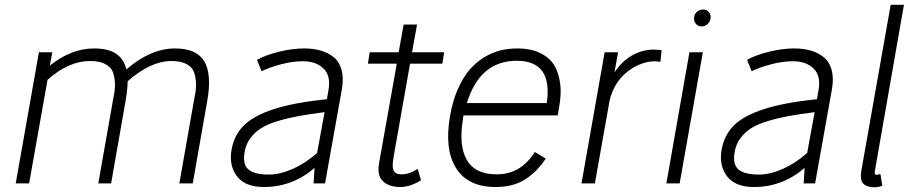

<svg xmlns="http://www.w3.org/2000/svg" viewBox="-20 -769 3817 805"><path d="M713.9 -565.9Q804.2 -565.9 836.4 -512Q868.7 -458 849.1 -347.2L788.1 0H731.9L795.9 -362.8Q802.7 -392.6 801.8 -419.7Q800.8 -446.8 793 -467.5Q785.2 -488.3 761.5 -500.7Q737.8 -513.2 699.2 -513.2Q610.8 -513.2 515.1 -428.2Q515.1 -397.9 506.8 -347.2L445.8 0H392.1L456.1 -362.8Q462.9 -392.6 461.9 -419.7Q460.9 -446.8 452.9 -467.5Q444.8 -488.3 421.1 -500.7Q397.5 -513.2 358.9 -513.2Q266.6 -513.2 179.2 -434.1L102.1 0H45.9L143.1 -549.8H199.2L189 -494.1Q279.3 -565.9 374 -565.9Q433.1 -565.9 466.1 -544.2Q499 -522.5 509.8 -478Q611.8 -565.9 713.9 -565.9Z M1254.9 -565.9Q1293.5 -565.9 1324.2 -557.1Q1355 -548.3 1378.7 -529.5Q1402.3 -510.7 1411.9 -476.6Q1421.4 -442.4 1413.6 -396L1342.8 0H1294.9L1298.8 -64.9Q1205.6 15.1 1086.9 15.1Q1008.3 15.1 973.9 -29.5Q939.5 -74.2 950.7 -141.1Q961.4 -202.1 1002.2 -242.9Q1043 -283.7 1127.7 -311.3Q1212.4 -338.9 1350.6 -353L1356.9 -389.2Q1368.2 -450.2 1336.9 -481.2Q1305.7 -512.2 1250 -512.2Q1205.6 -512.2 1156.5 -499Q1107.4 -485.8 1076.7 -470.2L1057.6 -518.1Q1092.8 -538.1 1149.7 -552Q1206.5 -565.9 1254.9 -565.9ZM1005.9 -132.8Q996.1 -81.1 1020.8 -59.1Q1045.4 -37.1 1107.9 -37.1Q1153.3 -37.1 1207.3 -60.8Q1261.2 -84.5 1309.6 -127.9L1340.8 -298.8Q1276.9 -290.5 1232.4 -282.5Q1188 -274.4 1145 -261.5Q1102.1 -248.5 1075.2 -231.7Q1048.3 -214.8 1029.8 -189.9Q1011.2 -165 1005.9 -132.8Z M1699.2 -502 1633.3 -128.9Q1626.5 -93.3 1626.5 -75.2Q1626.5 -57.1 1634.8 -47.6Q1643.1 -38.1 1663.6 -38.1Q1696.8 -38.1 1731.4 -61L1745.1 -13.2Q1699.7 15.1 1658.2 15.1Q1611.3 15.1 1585.7 -9Q1560.1 -33.2 1569.3 -85L1643.6 -502H1522.5L1530.3 -549.8H1651.4L1672.4 -666H1728.5L1707.5 -549.8H1842.3L1834.5 -502Z M2149.4 -565.9Q2186 -565.9 2216.1 -557.6Q2246.1 -549.3 2271 -531Q2295.9 -512.7 2310.1 -483.9Q2324.2 -455.1 2329.1 -414.3Q2334 -373.5 2324.2 -319.8L2318.4 -285.2H1923.3Q1921.4 -277.3 1921.4 -271Q1902.3 -159.7 1937 -98.9Q1971.7 -38.1 2062.5 -38.1Q2164.1 -38.1 2222.2 -131.8L2268.1 -104Q2230 -46.9 2180.4 -15.9Q2130.9 15.1 2058.1 15.1Q1941.9 15.1 1892.1 -64.2Q1842.3 -143.6 1867.2 -284.2Q1877.9 -346.2 1899.4 -395Q1920.9 -443.8 1948 -475.6Q1975.1 -507.3 2009 -528.1Q2043 -548.8 2077.4 -557.4Q2111.8 -565.9 2149.4 -565.9ZM2146.5 -514.2Q1991.7 -514.2 1937.5 -336.9H2272.5Q2298.3 -514.2 2146.5 -514.2Z M2721.2 -561Q2731.4 -561 2753.9 -559.1L2749 -509.8Q2729.5 -512.2 2727.1 -512.2Q2674.3 -512.2 2622.3 -477.1Q2570.3 -441.9 2545.9 -379.9Q2540 -366.7 2535.2 -344.2L2534.2 -337.9L2474.1 0H2418L2515.1 -549.8H2571.3L2556.2 -464.8Q2586.4 -511.7 2629.6 -536.4Q2672.9 -561 2721.2 -561ZM2534.2 -337.9V-336.9Z M2927.7 -729Q2943.8 -729 2952.9 -717.5Q2961.9 -706.1 2959 -690.9Q2956.5 -677.2 2946 -667.7Q2935.5 -658.2 2922.9 -658.2Q2906.2 -658.2 2897 -669.9Q2887.7 -681.6 2890.6 -698.2Q2892.1 -711.4 2903.1 -720.2Q2914.1 -729 2927.7 -729ZM2829.6 0H2773.9L2870.6 -549.8H2926.8Z M3309.6 -565.9Q3348.1 -565.9 3378.9 -557.1Q3409.7 -548.3 3433.3 -529.5Q3457 -510.7 3466.6 -476.6Q3476.1 -442.4 3468.3 -396L3397.5 0H3349.6L3353.5 -64.9Q3260.3 15.1 3141.6 15.1Q3063 15.1 3028.6 -29.5Q2994.1 -74.2 3005.4 -141.1Q3016.1 -202.1 3056.9 -242.9Q3097.7 -283.7 3182.4 -311.3Q3267.1 -338.9 3405.3 -353L3411.6 -389.2Q3422.9 -450.2 3391.6 -481.2Q3360.4 -512.2 3304.7 -512.2Q3260.3 -512.2 3211.2 -499Q3162.1 -485.8 3131.3 -470.2L3112.3 -518.1Q3147.5 -538.1 3204.3 -552Q3261.2 -565.9 3309.6 -565.9ZM3060.5 -132.8Q3050.8 -81.1 3075.4 -59.1Q3100.1 -37.1 3162.6 -37.1Q3208 -37.1 3262 -60.8Q3315.9 -84.5 3364.3 -127.9L3395.5 -298.8Q3331.5 -290.5 3287.1 -282.5Q3242.7 -274.4 3199.7 -261.5Q3156.7 -248.5 3129.9 -231.7Q3103 -214.8 3084.5 -189.9Q3065.9 -165 3060.5 -132.8Z M3648.4 -54.2Q3644.5 -36.1 3655.3 -36.1Q3656.7 -36.1 3671.4 -39.1L3679.2 9.8Q3663.6 16.1 3647 16.1Q3614.7 16.1 3599.9 1.2Q3585 -13.7 3591.3 -53.2L3714.4 -749H3770Z"/></svg>

Font: Stilu Light
Style: Italic
Weight: 300
Italic angle: -10°
Designer: Genilson Lima Santos
Foundry: Genilson Lima Santos
Version: Version 1.200;PS 001.200;hotconv 1.0.88;makeotf.lib2.5.64775